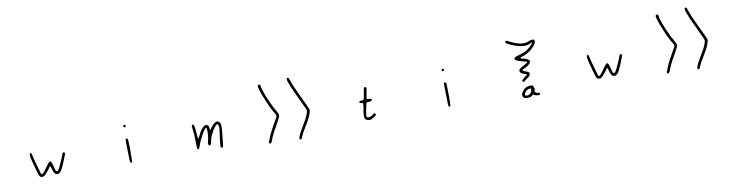

<svg xmlns="http://www.w3.org/2000/svg" viewBox="-22 -1488 9045 2376"><g transform="rotate(-10 4500.0 -299.5)"><path d="M286 -316Q300 -343 313 -297Q316 -286 319 -271Q330 -219 345 -172Q348 -162 358 -126Q378 -46 385 -42Q394 -37 413 -57.5Q432 -78 473 -138Q494 -167 504 -175Q514 -183 523 -178Q537 -169 554 -95Q563 -55 570 -49Q577 -45 584 -46.5Q591 -48 600 -61Q609 -74 620 -96.5Q631 -119 647 -157Q673 -215 684 -249Q687 -259 695.5 -261.5Q704 -264 712 -257Q720 -248 714 -236Q707 -220 702 -206Q697 -192 688 -170Q680 -152 676 -141Q650 -78 636.5 -54.5Q623 -31 609 -21Q592 -9 580 -9Q568 -9 554 -19Q542 -29 535.5 -42.5Q529 -56 521 -89Q512 -121 504 -121Q500 -121 496 -111Q491 -101 465.5 -69.5Q440 -38 426 -25Q408 -8 387.5 -8.5Q367 -9 355 -27Q345 -43 325 -120Q325 -121 304 -196Q276 -298 286 -316Z M1484 -291Q1487 -296 1497 -294.5Q1507 -293 1511 -288Q1517 -281 1518 -139.5Q1519 2 1513 8Q1508 13 1497 8Q1490 4 1488 -17.5Q1486 -39 1485 -142Q1482 -285 1484 -291ZM1486 -459Q1493 -467 1499 -467Q1505 -467 1512 -459Q1518 -451 1512 -443Q1505 -435 1499 -435Q1493 -435 1486 -443Q1479 -451 1486 -459Z M2326 -318Q2332 -324 2334.5 -324Q2337 -324 2343 -319Q2357 -304 2363 -193L2369 -131Q2370 -141 2377 -149Q2384 -156 2394 -178Q2405 -202 2422.5 -228.5Q2440 -255 2454 -269Q2483 -296 2507 -287Q2531 -278 2531 -240Q2531 -222 2536.5 -220.5Q2542 -219 2549 -234Q2558 -252 2581 -275.5Q2604 -299 2620 -305Q2636 -312 2651 -305Q2666 -298 2675 -280Q2680 -268 2681 -254Q2682 -240 2680 -202Q2676 -140 2672 -123Q2668 -103 2664 -49Q2660 7 2654 16Q2648 23 2639 21Q2630 19 2626 9Q2624 3 2631 -63.5Q2638 -130 2646 -174Q2654 -219 2650 -246.5Q2646 -274 2632 -274Q2622 -274 2600 -246Q2578 -218 2559 -181Q2541 -147 2533 -123Q2525 -99 2518 -58Q2516 -48 2509 -38Q2502 -28 2491 -34Q2469 -45 2487 -97Q2496 -122 2498.5 -181Q2501 -240 2494 -250Q2488 -257 2484 -254.5Q2480 -252 2464 -232Q2448 -210 2418 -152Q2388 -94 2380 -68Q2373 -47 2368.5 -35Q2364 -23 2359.5 -16Q2355 -9 2351 -9.5Q2347 -10 2341 -14Q2333 -20 2333 -112Q2333 -203 2325 -251Q2318 -295 2318 -302.5Q2318 -310 2326 -318Z M3215 -662Q3221 -668 3227 -668Q3234 -668 3239.5 -661Q3245 -654 3245 -644Q3245 -629 3263.5 -574Q3282 -519 3301 -476Q3304 -470 3308.5 -460Q3313 -450 3316 -442.5Q3319 -435 3321 -431Q3346 -371 3382 -312Q3407 -270 3406.5 -249Q3406 -228 3377 -181Q3372 -174 3352 -135Q3334 -99 3329 -94Q3322 -85 3296.5 -32Q3271 21 3271 28Q3271 35 3261 53.5Q3251 72 3247 73Q3232 79 3226.5 67.5Q3221 56 3231 39Q3245 10 3245 4Q3245 -1 3267 -47Q3289 -93 3300 -111Q3310 -127 3332 -168Q3345 -192 3365 -227Q3373 -240 3373.5 -246Q3374 -252 3370 -264Q3363 -281 3352 -296Q3344 -306 3315.5 -363.5Q3287 -421 3287 -426Q3287 -428 3274 -456Q3266 -475 3253 -507Q3239 -541 3239 -541Q3237 -547 3226 -582Q3218 -614 3213 -626Q3204 -651 3215 -662ZM3578 -672Q3578 -683 3580.5 -686Q3583 -689 3591.5 -689Q3600 -689 3604 -683.5Q3608 -678 3614 -657Q3635 -588 3688 -478Q3787 -273 3790.5 -255.5Q3794 -238 3776.5 -192Q3759 -146 3732 -103Q3718 -81 3712 -69Q3712 -68 3702 -51Q3676 -10 3656 28.5Q3636 67 3636 77Q3636 82 3626.5 86.5Q3617 91 3611 89Q3599 84 3610 52Q3621 20 3652 -32Q3672 -64 3672 -67Q3672 -69 3690 -97Q3712 -131 3731 -173Q3750 -215 3753 -234Q3756 -250 3752 -263Q3748 -276 3727 -317Q3698 -376 3698 -379Q3698 -381 3660 -461Q3612 -560 3587 -632Q3578 -655 3578 -672Z M4502 -403Q4511 -415 4522 -408Q4533 -401 4530 -385Q4527 -372 4521 -339Q4516 -304 4512 -287Q4507 -268 4512 -262Q4517 -256 4536 -257Q4556 -259 4566 -251Q4573 -246 4573 -243.5Q4573 -241 4566 -233Q4557 -222 4528 -221L4499 -219L4490 -180Q4469 -86 4469 -59Q4469 -47 4471.5 -42.5Q4474 -38 4482 -36Q4515 -28 4548 -55Q4566 -71 4571 -71Q4578 -71 4583.5 -63Q4589 -55 4587 -49Q4581 -35 4548.5 -16.5Q4516 2 4498 2Q4480 2 4461.5 -9Q4443 -20 4440 -33Q4437 -44 4440 -85.5Q4443 -127 4448 -140Q4453 -153 4455 -186L4456 -219L4436 -222Q4415 -225 4413 -234Q4411 -244 4418.5 -248.5Q4426 -253 4444 -253Q4463 -253 4469 -260Q4477 -269 4493 -376Q4497 -397 4502 -403Z M5484 -291Q5487 -296 5497 -294.5Q5507 -293 5511 -288Q5517 -281 5518 -139.5Q5519 2 5513 8Q5508 13 5497 8Q5490 4 5488 -17.5Q5486 -39 5485 -142Q5482 -285 5484 -291ZM5486 -459Q5493 -467 5499 -467Q5505 -467 5512 -459Q5518 -451 5512 -443Q5505 -435 5499 -435Q5493 -435 5486 -443Q5479 -451 5486 -459Z M6533 -14 6536 -36H6517Q6480 -35 6457 2Q6444 21 6447.5 31.5Q6451 42 6469 42Q6494 42 6511.5 26.5Q6529 11 6533 -14ZM6490 -65Q6508 -72 6534 -72Q6554 -72 6559 -69.5Q6564 -67 6571 -51Q6577 -37 6578 -29.5Q6579 -22 6576 -9Q6572 6 6573 10.5Q6574 15 6583 22Q6595 32 6612 32Q6628 32 6633 39Q6638 46 6629 56Q6623 64 6599 61.5Q6575 59 6560 50Q6551 44 6546 44.5Q6541 45 6528 56Q6515 66 6505.5 68.5Q6496 71 6472 71Q6447 71 6439.5 68.5Q6432 66 6424 56Q6411 42 6411 29Q6411 5 6436 -25Q6461 -55 6490 -65ZM6320 -664Q6323 -672 6333 -670.5Q6343 -669 6368 -656Q6448 -615 6504.5 -605.5Q6561 -596 6606 -616Q6643 -632 6662.5 -628.5Q6682 -625 6682 -601Q6682 -581 6654.5 -547.5Q6627 -514 6591 -489Q6570 -475 6534.5 -458.5Q6499 -442 6489 -442Q6481 -442 6474 -434Q6470 -430 6471.5 -427.5Q6473 -425 6482 -421Q6496 -416 6504 -416Q6518 -416 6542.5 -405Q6567 -394 6574 -384Q6581 -375 6581.5 -370.5Q6582 -366 6576 -354Q6559 -323 6498 -296Q6468 -283 6470 -276Q6472 -268 6505 -256Q6539 -244 6546 -235Q6553 -225 6549 -209Q6545 -193 6533 -184Q6532 -184 6516 -171.5Q6500 -159 6490 -152Q6469 -134 6459 -132.5Q6449 -131 6444 -143Q6440 -153 6469 -177Q6496 -202 6506 -205Q6516 -208 6515.5 -213Q6515 -218 6504 -221Q6485 -226 6455 -240Q6441 -247 6434 -261.5Q6427 -276 6432 -286Q6443 -307 6507 -338Q6570 -369 6522 -377Q6499 -382 6489 -385Q6486 -386 6479 -388Q6472 -390 6462 -393Q6452 -396 6445 -398Q6396 -413 6396 -431.5Q6396 -450 6437 -462Q6511 -483 6536 -495Q6561 -507 6591 -531Q6621 -555 6634 -574Q6651 -598 6646 -598Q6644 -598 6636 -594Q6607 -578 6590 -574Q6573 -570 6539 -570Q6465 -572 6365 -620Q6333 -636 6324 -644.5Q6315 -653 6320 -664Z M7286 -316Q7300 -343 7313 -297Q7316 -286 7319 -271Q7330 -219 7345 -172Q7348 -162 7358 -126Q7378 -46 7385 -42Q7394 -37 7413 -57.5Q7432 -78 7473 -138Q7494 -167 7504 -175Q7514 -183 7523 -178Q7537 -169 7554 -95Q7563 -55 7570 -49Q7577 -45 7584 -46.5Q7591 -48 7600 -61Q7609 -74 7620 -96.5Q7631 -119 7647 -157Q7673 -215 7684 -249Q7687 -259 7695.5 -261.5Q7704 -264 7712 -257Q7720 -248 7714 -236Q7707 -220 7702 -206Q7697 -192 7688 -170Q7680 -152 7676 -141Q7650 -78 7636.5 -54.5Q7623 -31 7609 -21Q7592 -9 7580 -9Q7568 -9 7554 -19Q7542 -29 7535.5 -42.5Q7529 -56 7521 -89Q7512 -121 7504 -121Q7500 -121 7496 -111Q7491 -101 7465.5 -69.5Q7440 -38 7426 -25Q7408 -8 7387.5 -8.5Q7367 -9 7355 -27Q7345 -43 7325 -120Q7325 -121 7304 -196Q7276 -298 7286 -316Z M8215 -662Q8221 -668 8227 -668Q8234 -668 8239.5 -661Q8245 -654 8245 -644Q8245 -629 8263.5 -574Q8282 -519 8301 -476Q8304 -470 8308.5 -460Q8313 -450 8316 -442.5Q8319 -435 8321 -431Q8346 -371 8382 -312Q8407 -270 8406.5 -249Q8406 -228 8377 -181Q8372 -174 8352 -135Q8334 -99 8329 -94Q8322 -85 8296.5 -32Q8271 21 8271 28Q8271 35 8261 53.5Q8251 72 8247 73Q8232 79 8226.5 67.5Q8221 56 8231 39Q8245 10 8245 4Q8245 -1 8267 -47Q8289 -93 8300 -111Q8310 -127 8332 -168Q8345 -192 8365 -227Q8373 -240 8373.5 -246Q8374 -252 8370 -264Q8363 -281 8352 -296Q8344 -306 8315.5 -363.5Q8287 -421 8287 -426Q8287 -428 8274 -456Q8266 -475 8253 -507Q8239 -541 8239 -541Q8237 -547 8226 -582Q8218 -614 8213 -626Q8204 -651 8215 -662ZM8578 -672Q8578 -683 8580.5 -686Q8583 -689 8591.5 -689Q8600 -689 8604 -683.5Q8608 -678 8614 -657Q8635 -588 8688 -478Q8787 -273 8790.5 -255.5Q8794 -238 8776.5 -192Q8759 -146 8732 -103Q8718 -81 8712 -69Q8712 -68 8702 -51Q8676 -10 8656 28.5Q8636 67 8636 77Q8636 82 8626.5 86.5Q8617 91 8611 89Q8599 84 8610 52Q8621 20 8652 -32Q8672 -64 8672 -67Q8672 -69 8690 -97Q8712 -131 8731 -173Q8750 -215 8753 -234Q8756 -250 8752 -263Q8748 -276 8727 -317Q8698 -376 8698 -379Q8698 -381 8660 -461Q8612 -560 8587 -632Q8578 -655 8578 -672Z"/></g></svg>

Font: sitelen luka ante tan jan Iwi
Style: Regular
Weight: 400
Designer: jan Iwi
Foundry: SP Font Maker - https://wasokeli.github.io/sp-font-maker
Version: Version 1.0